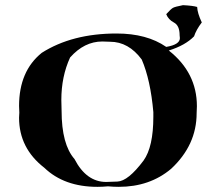

<svg xmlns="http://www.w3.org/2000/svg" viewBox="-20 -790 835 745"><path d="M441 -65Q421 -65 399 -67Q378 -65 358 -65Q229 -65 152 -139Q54 -215 54 -333L55 -353L54 -379Q54 -514 142 -585Q260 -660 432 -660Q550 -660 625 -608Q678 -617 678 -642L677 -653Q677 -691 655 -702.5Q633 -714 625 -735Q643 -755 651 -759.5Q659 -764 690 -770Q729 -768 745 -763Q746 -739 763 -703Q741 -674 733 -649Q699 -614 635 -594Q744 -508 744 -378L743 -351Q743 -227 644 -135Q561 -65 441 -65ZM392 -84Q394 -84 435.5 -85.5Q477 -87 537 -167Q575 -220 575 -337V-355Q564 -480 530 -559Q479 -628 407 -628L377 -629Q307 -629 252 -567Q218 -493 218 -402L219 -360Q219 -230 269 -173Q315 -84 392 -84Z"/></svg>

Font: Xiangcui Kesong Xiangcui Kesong
Style: Regular
Weight: 400
Version: Version 1.501;March 28, 2024;FontCreator 14.0.0.2814 64-bit